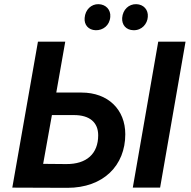

<svg xmlns="http://www.w3.org/2000/svg" viewBox="-20 -900 917 921"><path d="M39 0 303 1C476 1 581 -106 581 -256C581 -374 499 -456 371 -456H250L293 -700H162ZM617 0H748L870 -700H739ZM439 -755C474 -754 506 -778 509 -819C512 -853 488 -879 453 -880C418 -881 389 -854 386 -814C383 -781 404 -756 439 -755ZM620 -755C661 -754 687 -786 689 -819C692 -853 669 -879 634 -880C598 -881 569 -854 566 -814C564 -780 585 -756 620 -755ZM187 -114 229 -348H335C410 -348 451 -313 451 -251C451 -163 396 -112 297 -113Z"/></svg>

Font: Fixel Display 20240404 SemiBold
Style: Italic
Weight: 600
Italic angle: -10°
Designer: AlfaBravo + MacPaw
Foundry: Kyrylo Tkachov, Marchela Mozhyna, Serhii Makarenko, Maria Weinstein, Zakhar Kryvoshyya
Version: Version 1.211;Glyphs 3.2 (3225)